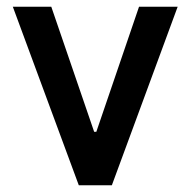

<svg xmlns="http://www.w3.org/2000/svg" viewBox="-20 -549 564 569"><path d="M311.5 0H213.5L18 -529H132L259 -158.5H265.5L392 -529H506.5Z"/></svg>

Font: 1883 Sans SemiBold
Style: Regular
Weight: 600
Designer: 1883 Sans project is a fork of Public Sans.
Version: Version 1.009